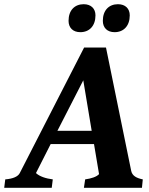

<svg xmlns="http://www.w3.org/2000/svg" viewBox="-75 -893 709 913"><path d="M307 -740C350 -740 379 -770 379 -820C379 -852 358 -873 323 -873C280 -873 251 -844 251 -794C251 -761 272 -740 307 -740ZM470 -740C513 -740 542 -770 542 -820C542 -852 521 -873 486 -873C443 -873 414 -844 414 -794C414 -761 435 -740 470 -740ZM-55 0H171L176 -40C143 -44 113 -54 96 -70L166 -208H372L396 -65C384 -52 359 -44 330 -40L324 0H600L604 -40C574 -46 554 -57 549 -80L429 -667H325L19 -70C11 -54 -12 -43 -50 -40ZM198 -271 321 -511 361 -271Z"/></svg>

Font: Caladea
Style: Bold Italic
Weight: 700
Italic angle: -9°
Designer: Carolina Giovagnoli and Andres Torresi
Foundry: Carolina Giovagnoli & Andres Torresi
Version: Version 1.001;hotconv 1.0.109;makeotfexe 2.5.65596